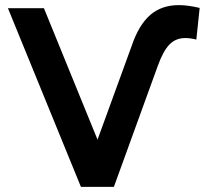

<svg xmlns="http://www.w3.org/2000/svg" viewBox="-20 -732 816 752"><path d="M11 -700H152L362 -185L496 -553Q524 -635 568.5 -673.5Q613 -712 681 -712Q715 -712 762 -701L749 -577Q725 -583 706 -583Q668 -583 643.5 -557.5Q619 -532 598 -474L426 0H297Z"/></svg>

Font: CMG Sans SemiBold
Style: Regular
Weight: 600
Designer: Julieta Ulanovsky
Foundry: Julieta Ulanovsky
Version: Version 7.200